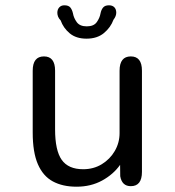

<svg xmlns="http://www.w3.org/2000/svg" viewBox="-20 -694 659 725"><path d="M146 -481Q188 -481 188 -427V-205.5Q188 -126 213 -90.5Q238 -55 294 -55Q333.5 -55 364.5 -74Q395.5 -93 413.5 -124Q431.5 -155 431.5 -191.5V-427Q431.5 -481 474 -481Q516 -481 516 -427V-45Q516 9 474 9Q440.5 9 434 -28.5L433.5 -71.5Q408 -35.5 365.5 -12.2Q323 11 269 11Q216.5 11 179.5 -9Q142.5 -29 123 -74Q103.5 -119 103.5 -193.5V-427Q103.5 -481 146 -481ZM391.5 -674Q404.5 -674 411.8 -666.5Q419 -659 419 -646Q419 -640 416.5 -633.2Q414 -626.5 408.5 -619.5Q398 -590.5 372.5 -569.2Q347 -548 306.5 -548Q267.5 -548 243.2 -568.2Q219 -588.5 209 -617Q202 -624 199.2 -631.5Q196.5 -639 196.5 -645.5Q196.5 -658.5 203.8 -666.2Q211 -674 223 -674Q239 -674 245.8 -665.5Q252.5 -657 255.5 -643.5Q258.5 -626 270 -610.2Q281.5 -594.5 307.5 -594.5Q334 -594.5 345.2 -610.2Q356.5 -626 359.5 -643Q362 -656.5 369 -665.2Q376 -674 391.5 -674Z"/></svg>

Font: Sono ExtraLight Monospace
Style: Regular
Weight: 400
Version: Version 2.112